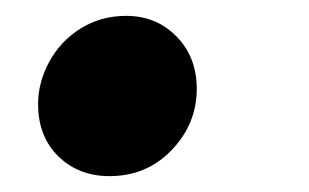

<svg xmlns="http://www.w3.org/2000/svg" viewBox="-20 -519 390 242"><path d="M28 -388Q28 -415 42 -441Q56 -467 81.5 -483Q107 -499 139 -499Q177 -499 202.5 -473Q228 -447 228 -407Q228 -363 196.5 -330Q165 -297 118 -297Q79 -297 53.5 -322Q28 -347 28 -388Z"/></svg>

Font: Nebula Sans Bold
Style: Regular
Weight: 700
Italic angle: -9°
Designer: Paul D. Hunt for Adobe (as Source Sans)
Foundry: Nebula Entertainment & Broadcasting LLC
Version: Version 1.010